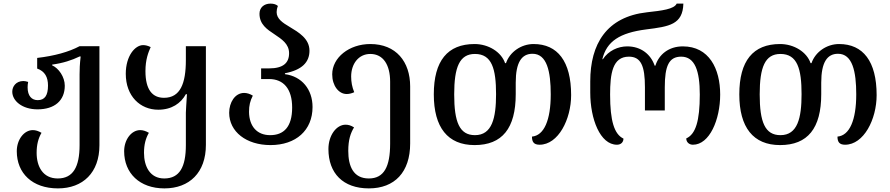

<svg xmlns="http://www.w3.org/2000/svg" viewBox="-20 -792 4931 1064"><path d="M301 252C440 252 531 164 531 13V-536H421C361 -504 281 -482 186 -471V-412C229 -397 246 -364 246 -318C246 -263 228 -237 189 -237C156 -237 133 -260 133 -308C133 -318 134 -328 136 -338C127 -341 117 -343 110 -343C68 -343 48 -312 48 -284C48 -233 103 -186 188 -186C283 -186 339 -235 339 -317C339 -366 305 -414 269 -430V-434C328 -442 378 -458 421 -479H427C422 -436 421 -407 421 -381V12C421 133 385 197 300 197C217 197 183 130 183 55C183 10 192 -25 210 -56C193 -66 177 -71 162 -71C113 -71 73 -18 73 46C73 168 159 252 301 252Z M891 252C1030 252 1121 164 1121 11V-536H1010V-459C1010 -329 979 -250 889 -250C825 -250 786 -294 786 -398C786 -462 802 -502 815 -531C799 -539 786 -542 773 -542C729 -542 677 -483 677 -383C677 -259 757 -184 857 -184C931 -184 982 -219 1010 -270H1016C1013 -216 1010 -182 1010 -168V12C1010 132 976 197 890 197C811 197 778 130 778 55C778 10 787 -25 805 -56C788 -66 772 -71 757 -71C708 -71 668 -18 668 46C668 168 754 252 891 252Z M1479 12C1620 12 1712 -70 1712 -199C1712 -296 1653 -369 1559 -381V-386C1653 -404 1695 -447 1695 -511C1695 -578 1635 -613 1585 -643C1546 -666 1513 -688 1513 -725C1513 -735 1515 -746 1520 -759C1511 -767 1498 -772 1479 -772C1443 -772 1418 -750 1418 -716C1418 -657 1460 -629 1501 -602C1541 -575 1582 -549 1582 -497C1582 -443 1549 -413 1471 -413H1427V-354H1471C1551 -354 1599 -300 1599 -196C1599 -88 1552 -43 1477 -43C1405 -43 1361 -91 1360 -172C1360 -208 1366 -232 1381 -262C1365 -272 1348 -277 1333 -277C1282 -277 1250 -224 1250 -167C1250 -62 1345 12 1479 12Z M2024 252C2167 252 2253 162 2253 3V-313C2253 -450 2175 -548 2032 -548C1915 -548 1821 -473 1821 -380C1821 -317 1857 -271 1901 -271C1914 -271 1928 -274 1943 -281C1931 -310 1926 -338 1926 -368C1926 -438 1967 -493 2032 -493C2105 -493 2142 -431 2142 -339V4C2142 132 2108 197 2024 197C1938 197 1910 129 1910 44C1910 -18 1923 -55 1942 -86C1925 -97 1910 -101 1895 -101C1845 -101 1800 -43 1800 34C1800 168 1881 252 2024 252Z M2610 12C2763 12 2838 -81 2838 -270V-334C2838 -447 2871 -494 2931 -494C3011 -494 3032 -396 3032 -269C3032 -126 2995 -41 2928 -35C2928 -6 2938 10 2970 10C3074 10 3145 -131 3145 -265C3145 -452 3070 -548 2937 -548C2868 -548 2805 -504 2784 -442H2779C2758 -504 2687 -548 2610 -548C2460 -548 2384 -455 2384 -269C2384 -86 2461 12 2610 12ZM2612 -43C2526 -43 2497 -116 2497 -269C2497 -419 2526 -493 2612 -493C2706 -493 2729 -410 2729 -270C2729 -138 2707 -43 2612 -43Z M3399 10C3422 10 3435 -5 3435 -24C3384 -48 3361 -122 3361 -268C3361 -383 3374 -478 3465 -478C3532 -478 3554 -427 3554 -308V-180H3664V-308C3664 -427 3687 -478 3755 -478C3831 -478 3858 -399 3858 -268C3858 -122 3835 -48 3783 -25C3783 -5 3798 10 3820 10C3912 10 3971 -129 3971 -268C3971 -412 3909 -535 3764 -535C3686 -535 3631 -490 3612 -428H3608C3587 -490 3533 -535 3456 -535C3405 -535 3352 -511 3321 -464H3318C3342 -563 3414 -610 3561 -629C3689 -645 3764 -656 3767 -772H3730C3716 -741 3647 -733 3566 -724C3341 -699 3251 -548 3251 -341V-279C3251 -132 3306 10 3399 10Z M4303 12C4456 12 4531 -81 4531 -270V-334C4531 -447 4564 -494 4624 -494C4704 -494 4725 -396 4725 -269C4725 -126 4688 -41 4621 -35C4621 -6 4631 10 4663 10C4767 10 4838 -131 4838 -265C4838 -452 4763 -548 4630 -548C4561 -548 4498 -504 4477 -442H4472C4451 -504 4380 -548 4303 -548C4153 -548 4077 -455 4077 -269C4077 -86 4154 12 4303 12ZM4305 -43C4219 -43 4190 -116 4190 -269C4190 -419 4219 -493 4305 -493C4399 -493 4422 -410 4422 -270C4422 -138 4400 -43 4305 -43Z"/></svg>

Font: Noto Serif Georgian Medium
Style: Regular
Weight: 500
Designer: Monotype Design Team, Akaki Razmadze
Foundry: Google LLC
Version: Version 2.003